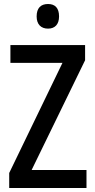

<svg xmlns="http://www.w3.org/2000/svg" viewBox="-20 -939 475 959"><path d="M220 -919C184 -919 163 -899 163 -857C163 -817 185 -796 220 -796C254 -796 275 -817 275 -857C275 -899 255 -919 220 -919ZM412 0V-90H138L405 -638V-714H32V-625H292L26 -75V0Z"/></svg>

Font: Noto Sans Tamil Condensed Medium
Style: Regular
Weight: 500
Width: 3
Designer: Jelle Bosma - Monotype Design Team
Foundry: Monotype Imaging Inc.
Version: Version 2.004